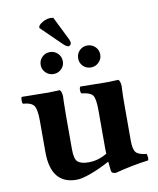

<svg xmlns="http://www.w3.org/2000/svg" viewBox="-88 -861 774 939"><g transform="rotate(-10 299.0 -391.5)"><path d="M241.2 -789.6 296.4 -678.2Q297.4 -676.3 298.3 -674.1Q299.3 -671.9 300.3 -669.2Q301.3 -666.5 302 -664.1Q302.7 -661.6 303.2 -659.2Q303.7 -656.7 303.7 -654.8Q303.7 -648.9 299.6 -644.5Q295.4 -640.1 290 -640.1Q280.3 -640.1 262.2 -658.2L165 -752.9L167 -762.7Q170.9 -768.1 178.2 -773.9Q185.5 -779.8 198.7 -785.6Q211.9 -791.5 225.1 -791.5Q234.9 -791.5 241.2 -789.6ZM436 -573.2Q436 -551.3 419.9 -535.2Q403.8 -519 380.9 -519Q357.9 -519 342 -534.4Q326.2 -549.8 326.2 -573Q326.2 -596.2 342 -612.1Q357.9 -627.9 380.9 -627.9Q403.8 -627.9 419.9 -612.1Q436 -596.2 436 -573.2ZM140.1 -573.2Q140.1 -596.2 156 -612.1Q171.9 -627.9 194.8 -627.9Q217.8 -627.9 233.9 -612.1Q250 -596.2 250 -573Q250 -549.8 233.9 -534.4Q217.8 -519 194.8 -519Q171.9 -519 156 -535.2Q140.1 -551.3 140.1 -573.2ZM509.8 -132.8Q509.8 -89.8 522.5 -74.5Q535.2 -59.1 575.2 -55.2Q581.1 -36.1 577.1 -22.9Q492.2 -11.7 411.1 9.8Q389.2 9.8 388.2 -6.8Q385.7 -25.9 383.3 -50.8Q337.9 -25.4 290.5 -7.8Q243.2 9.8 216.8 9.8Q88.9 9.8 88.9 -149.9V-306.2Q88.9 -365.2 74.5 -382.6Q60.1 -399.9 22 -401.9Q18.1 -405.8 18.1 -418.9Q18.1 -432.1 22 -436Q107.9 -434.1 153.8 -434.1Q174.8 -434.1 210.9 -436Q220.7 -426.3 221.2 -401.9Q221.2 -397.9 220.2 -377Q219.2 -356 219.2 -306.2V-139.2Q219.2 -91.3 236.1 -77.6Q252.9 -64 289.1 -64Q337.4 -64 380.9 -90.8Q380.4 -98.6 380.1 -106.2Q379.9 -113.8 379.9 -120.6V-306.2Q379.9 -366.2 366.9 -382.1Q354 -397.9 313 -401.9Q308.1 -405.8 308.1 -418.9Q308.1 -432.1 313 -436Q398.9 -434.1 444.8 -434.1Q463.9 -434.1 502 -436Q511.7 -426.3 512.2 -401.9Q512.2 -397.9 511 -377Q509.8 -356 509.8 -306.2Z"/></g></svg>

Font: Linux Libertine
Style: Bold
Weight: 700
Designer: Philipp H. Poll
Foundry: Philipp H. Poll
Version: Version 5.0.3